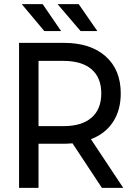

<svg xmlns="http://www.w3.org/2000/svg" viewBox="-20 -907 633 927"><path d="M472 0H575L419 -235C465 -252.3 500.5 -280 525.5 -318C550.5 -356 563 -402 563 -456C563 -532 538.7 -591.7 490 -635C441.3 -678.3 374.3 -700 289 -700H72V0H166V-213H289C299 -213 312.7 -213.7 330 -215ZM422 -339C390.7 -311.7 345.3 -298 286 -298H166V-613H286C345.3 -613 390.7 -599.5 422 -572.5C453.3 -545.5 469 -506.7 469 -456C469 -405.3 453.3 -366.3 422 -339ZM85 -887 194 -757H275L186 -887ZM258 -887 369 -757H450L360 -887Z"/></svg>

Font: Rookery
Style: Regular
Weight: 400
Designer: Ryan Kimball / Julieta Ulanovsky
Foundry: Motorola Mobility LLC.
Version: Version 1.0